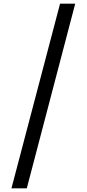

<svg xmlns="http://www.w3.org/2000/svg" viewBox="-20 -853 469 1039"><path d="M305 -833H387L125 166H42Z"/></svg>

Font: bangla15
Style: Regular
Weight: 400
Designer: Jelle Bosma - Monotype Design Team
Foundry: Monotype Imaging Inc.
Version: Version 2.006